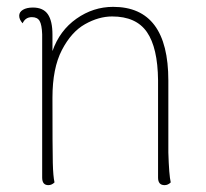

<svg xmlns="http://www.w3.org/2000/svg" viewBox="-20 -532 602 560"><path d="M478 0Q470 8 460 8Q441 8 441 -14V-298Q440 -393 408.5 -438.5Q377 -484 307 -484Q268 -484 228 -461.5Q188 -439 160.5 -386Q133 -333 133 -247Q133 -97 134 -57Q135 -17 139 0Q131 8 121 8Q103 8 103 -14V-432Q102 -460 95.5 -471Q89 -482 73 -482Q54 -482 46 -464Q36 -475 36 -486Q36 -497 47 -503.5Q58 -510 76 -510Q106 -510 119.5 -490.5Q133 -471 133 -431V-383Q154 -443 203 -477.5Q252 -512 310 -512Q471 -512 471 -297V-87Q473 -21 478 0Z"/></svg>

Font: Arima Madurai Thin
Style: Regular
Weight: 250
Designer: Joana Correia and Natanael Gama
Foundry: NDISCOVER
Version: Version 1.020; ttfautohint (v1.5) -l 7 -r 28 -G 50 -x 13 -D 